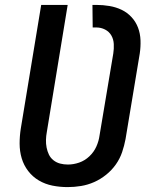

<svg xmlns="http://www.w3.org/2000/svg" viewBox="-20 -755 640 783"><path d="M256 8Q224 8 194 2Q164 -4 138.5 -19Q113 -34 95 -57.5Q77 -81 68.5 -109.5Q60 -138 60 -169.5Q60 -201 65 -232L148 -735H256L171 -217Q168 -201 167.5 -185Q167 -169 170 -153.5Q173 -138 179.5 -124.5Q186 -111 198 -101.5Q210 -92 225 -88Q240 -84 257 -84Q280 -84 303 -92Q326 -100 344.5 -117.5Q363 -135 373 -157.5Q383 -180 386 -203L442 -537Q445 -556 444 -575.5Q443 -595 434 -610.5Q425 -626 408.5 -634.5Q392 -643 373 -643H358L357 -735H372Q400 -735 426.5 -730.5Q453 -726 476 -715Q499 -704 516.5 -685Q534 -666 543 -642Q552 -618 553 -591Q554 -564 550 -537L492 -188Q487 -161 478 -134.5Q469 -108 452.5 -84.5Q436 -61 413 -42.5Q390 -24 364 -12.5Q338 -1 310.5 3.5Q283 8 256 8Z"/></svg>

Font: Iosevka Aile Semibold Oblique
Style: Regular
Weight: 600
Italic angle: -9°
Designer: Belleve Invis
Foundry: Belleve Invis
Version: Version 31.1.0; ttfautohint (v1.8.4)